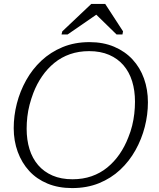

<svg xmlns="http://www.w3.org/2000/svg" viewBox="-20 -943 811 980"><path d="M348 17Q278 17 222.5 -6Q167 -29 129 -70.5Q91 -112 70.5 -168Q50 -224 50 -289Q50 -352 66 -414.5Q82 -477 113.5 -533.5Q145 -590 191.5 -633.5Q238 -677 299.5 -702.5Q361 -728 437 -728Q507 -728 562.5 -704.5Q618 -681 656.5 -639.5Q695 -598 715 -542Q735 -486 735 -421Q735 -358 719 -295.5Q703 -233 671.5 -176.5Q640 -120 593.5 -76.5Q547 -33 485.5 -8Q424 17 348 17ZM435 -682Q382 -682 337.5 -666.5Q293 -651 257.5 -622Q222 -593 195 -554Q168 -515 150 -468Q139 -439 131 -408.5Q123 -378 119.5 -347Q116 -316 116 -286Q116 -229 130.5 -182Q145 -135 174.5 -100.5Q204 -66 248 -47Q292 -28 350 -28Q403 -28 447.5 -43.5Q492 -59 527.5 -88Q563 -117 590 -156Q617 -195 635 -242Q647 -271 654.5 -301.5Q662 -332 665.5 -363Q669 -394 669 -424Q669 -481 654.5 -528Q640 -575 610.5 -609.5Q581 -644 537 -663Q493 -682 435 -682ZM517 -923H446L298 -783L294 -767H325L499 -887H452L575 -767H605L608 -783Z"/></svg>

Font: Roboto Serif 20pt ExtraLight
Style: Italic
Weight: 250
Italic angle: -10°
Version: Version 1.007